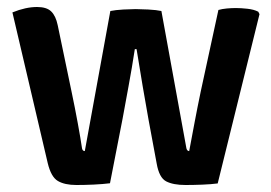

<svg xmlns="http://www.w3.org/2000/svg" viewBox="-20 -524 776 549"><path d="M15.5 -488.5Q53.5 -504 86 -504Q113.5 -504 126.5 -491.2Q139.5 -478.5 145 -452L184.5 -262.5Q194.5 -215 202.5 -171.2Q210.5 -127.5 214.5 -100Q216 -92 222.5 -92L295.5 -492.5Q310 -495.5 332.8 -496.8Q355.5 -498 368 -498Q380.5 -498 404.2 -496.8Q428 -495.5 441.5 -492.5L513 -100Q515 -92 521 -92Q528.5 -132 536.5 -174.5Q544.5 -217 554 -262.5L604.5 -495.5Q615 -498.5 628.8 -499.8Q642.5 -501 654.5 -501Q668.5 -501 687.2 -499Q706 -497 718.5 -490.5L722 -483.5L602.5 0.5Q584 3 558 4Q532 5 510.5 5Q475 5 455 -5.5Q435 -16 428 -56.5L404.5 -183Q397.5 -222 388.2 -276.2Q379 -330.5 370.5 -383.5H365.5Q357.5 -331 347.5 -277Q337.5 -223 330.5 -184.5L294.5 0Q275 2.5 248 3.8Q221 5 198.5 5Q165 5 145.5 -6.5Q126 -18 116.5 -57.5Z"/></svg>

Font: Signika Negative SemiBold
Style: Regular
Weight: 600
Designer: Anna Giedryś
Foundry: Anna Giedryś
Version: Version 2.000; ttfautohint (v1.8.3) -l 8 -r 50 -G 200 -x 9 -